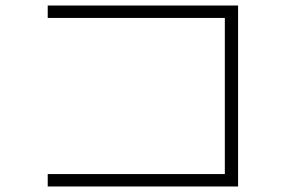

<svg xmlns="http://www.w3.org/2000/svg" viewBox="-20 -708 1040 696"><path d="M153 -688H843V-32H153V-77H795V-643H153Z"/></svg>

Font: Mplus 1p Light
Style: Regular
Weight: 300
Version: Version 1.061